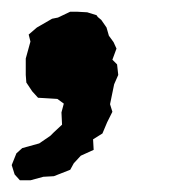

<svg xmlns="http://www.w3.org/2000/svg" viewBox="-31 -161 291 328"><path d="M34 6 24 -5 14 -20 13 -33V-44V-61L21 -90L18 -102L32 -114L58 -129L68 -131L89 -141H100L118 -140L134 -135L136 -132L142 -127L151 -114L155 -100L163 -89L168 -78L161 -59L169 -51L171 -33L164 -17L157 17L161 30L152 48L144 67L128 77L129 95L107 105L95 118L89 129L61 140L43 141L21 147H3L-6 137L-11 121L-3 101L7 92L36 84L55 71L61 65L75 52L74 31L78 16L67 8L51 7Z"/></svg>

Font: Winky Rough Medium
Style: Italic
Weight: 500
Italic angle: -8.97852°
Designer: Simon Atzbach
Foundry: typofactur
Version: Version 1.206; ttfautohint (v1.8.4.7-5d5b)